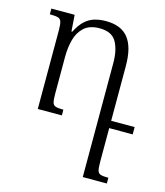

<svg xmlns="http://www.w3.org/2000/svg" viewBox="-114 -588 808 940"><g transform="rotate(15 290.0 -118.5)"><path d="M457 169Q457 200 460.5 214Q464 228 476.5 232Q489 236 516 236V265H394V-313Q394 -379 371 -419.5Q348 -460 286 -460Q235 -460 207 -434Q179 -408 168.5 -367.5Q158 -327 158 -283V-96Q158 -65 161.5 -51Q165 -37 177.5 -33Q190 -29 217 -29V0H95V-396Q95 -427 91 -441Q87 -455 74 -459Q61 -463 32 -463V-492H150L156 -409H160Q179 -446 200.5 -466Q222 -486 248.5 -494Q275 -502 307 -502Q384 -502 420.5 -456Q457 -410 457 -315ZM445 0V-37H576V0Z"/></g></svg>

Font: Noto Serif Armenian Light
Style: Regular
Weight: 300
Version: Version 2.007